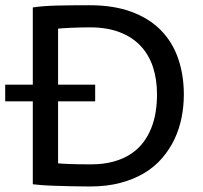

<svg xmlns="http://www.w3.org/2000/svg" viewBox="-20 -690 763 720"><path d="M0 0ZM-0.5 -372.6H103V-662.1Q141.1 -668 196 -669.2Q251 -670.4 315.4 -670.4Q406.7 -670.4 473.6 -645.5Q540.5 -620.6 584 -575.9Q627.4 -531.2 648.4 -469.7Q669.4 -408.2 669.4 -335.4Q669.4 -291.5 660.9 -248.8Q652.3 -206.1 634.3 -168Q616.2 -129.9 588.1 -97.2Q560.1 -64.5 521 -41Q481.9 -17.6 431.4 -4.2Q380.9 9.3 317.9 9.3Q285.6 9.3 251.7 8.5Q217.8 7.8 188.2 6.8Q158.7 5.9 136 4.2Q113.3 2.4 103 1V-310.1H-0.5ZM317.9 -587.4Q297.9 -587.4 279.3 -586.9Q260.7 -586.4 244.6 -585.7Q228.5 -585 216.3 -584.2Q204.1 -583.5 197.8 -582.5V-372.6H336.9V-310.1H197.8V-77.6Q207.5 -76.2 239.3 -75Q271 -73.7 321.3 -73.7Q368.7 -73.7 405.5 -84Q442.4 -94.2 470 -112.3Q497.6 -130.4 516.4 -155Q535.2 -179.7 546.9 -208.7Q558.6 -237.8 563.7 -270Q568.8 -302.2 568.8 -335.4Q568.8 -392.6 553.5 -439Q538.1 -485.4 506.8 -518.3Q475.6 -551.3 428.5 -569.3Q381.3 -587.4 317.9 -587.4Z"/></svg>

Font: PT Astra Sans
Style: Regular
Weight: 400
Designer: A.Korolkova, I. Chaeva
Foundry: ParaType Ltd
Version: Version 1.001; ttfautohint (v1.6)